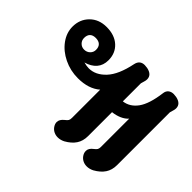

<svg xmlns="http://www.w3.org/2000/svg" viewBox="-130 -818 1044 1044"><g transform="rotate(45 391.5 -296.5)"><path d="M748 -557Q748 -548 745 -539L739 -518V-112Q739 -74 721 -47Q703 -20 667 0Q647 10 627 10Q611 10 597.5 3.5Q584 -3 575 -15Q564 -30 564 -46Q564 -67 587 -84Q599 -93 603 -100Q607 -107 607 -120V-337Q592 -320 568 -309.5Q544 -299 516 -296V-112Q516 -74 498 -47Q480 -20 444 0Q424 10 404 10Q388 10 374.5 3.5Q361 -3 352 -15Q341 -30 341 -45Q341 -66 364 -84Q376 -93 380 -100Q384 -107 384 -120V-337Q336 -295 254 -295Q196 -295 145.5 -319.5Q95 -344 65 -385Q35 -426 35 -473Q35 -529 72 -566Q109 -603 168 -603Q230 -603 266.5 -569.5Q303 -536 303 -482Q303 -443 281 -417.5Q259 -392 219 -381Q241 -375 258 -375Q310 -375 353 -421Q396 -467 416 -565Q424 -603 461 -603Q467 -603 481 -601Q525 -592 525 -557Q525 -548 522 -539L516 -518V-379Q564 -385 595.5 -428.5Q627 -472 639 -565Q641 -583 653 -593Q665 -603 684 -603Q690 -603 704 -601Q748 -592 748 -557ZM215 -474Q215 -496 203 -507.5Q191 -519 168 -519Q146 -519 134.5 -507.5Q123 -496 123 -474Q123 -455 136 -442Q149 -429 168 -429Q188 -429 201.5 -442Q215 -455 215 -474Z"/></g></svg>

Font: Niramit
Style: Bold
Weight: 700
Designer: Katatrad Aksorn Co.,Ltd.
Foundry: Cadson Demak Co.,Ltd.
Version: Version 1.001; ttfautohint (v1.6)